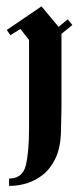

<svg xmlns="http://www.w3.org/2000/svg" viewBox="-20 -448 270 617"><path d="M15 149.2Q11.7 149.2 9.2 149.2V125.8Q52.5 125.8 62.9 83.3Q73.3 40.8 73.3 -34.2V-319.2L45.8 -355L13.3 -335L1.7 -351.7L113.3 -427.5L168.3 -361.7L197.5 -385.8L212.5 -367.5L177.5 -339.2V-100L175.8 -21.7Q174.2 28.3 157.9 61.7Q141.7 95 117.1 114.2Q92.5 133.3 65.4 141.2Q38.3 149.2 15 149.2Z"/></svg>

Font: Manufacturing Consent
Style: Regular
Weight: 400
Version: Version 3.000; ttfautohint (v1.8.4.7-5d5b)